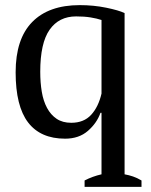

<svg xmlns="http://www.w3.org/2000/svg" viewBox="-20 -529 588 749"><path d="M258 -50Q307 -50 335.5 -81Q364 -112 376 -164V-451Q358 -457 333.5 -461Q309 -465 277 -465Q210 -465 173.5 -413Q137 -361 137 -249Q137 -207 143 -171Q149 -135 163.5 -108Q178 -81 201 -65.5Q224 -50 258 -50ZM372 -89Q358 -49 323 -18.5Q288 12 234 12Q138 12 89.5 -51.5Q41 -115 41 -247Q41 -377 105.5 -443Q170 -509 291 -509Q345 -509 394 -499Q443 -489 466 -478V151Q483 154 499 159.5Q515 165 532 175V200H310V175Q341 159 376 151V-89Z"/></svg>

Font: PTSerif
Style: Regular
Weight: 400
Designer: A.Korolkova, O.Umpeleva, V.Yefimov
Foundry: ParaType Ltd
Version: Version 1.000W OFL; ttfautohint (v1.2) -l 8 -r 50 -G 200 -x 